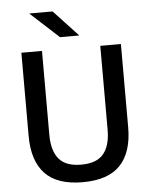

<svg xmlns="http://www.w3.org/2000/svg" viewBox="-57 -873 731 932"><g transform="rotate(-5 308.5 -407.0)"><path d="M308.5 13Q184 13 125 -49.8Q66 -112.5 66 -233V-639H166.5V-230Q166.5 -153 199.8 -112.8Q233 -72.5 308.5 -72.5Q384 -72.5 417.2 -112.8Q450.5 -153 450.5 -230V-639H551V-233Q551 -112.5 492.2 -49.8Q433.5 13 308.5 13ZM234.5 -825.5 352.5 -699V-698H259.5L122 -824V-825.5Z"/></g></svg>

Font: Anek Gurmukhi Medium
Style: Regular
Weight: 500
Designer: Sarang Kulkarni (Gurmukhi), Yesha Goshar (Latin)
Foundry: Ek Type
Version: Version 1.003